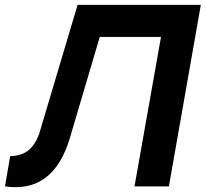

<svg xmlns="http://www.w3.org/2000/svg" viewBox="-38 -770 849 793"><path d="M659.5 0H517.5L627 -617.5H374L250 -198Q189 3 27 3Q4 3 -17.5 0L4 -125Q53.5 -126 83 -152.2Q112.5 -178.5 127 -228L282.5 -750H791.5Z"/></svg>

Font: Russisch Sans ExtraBold
Style: Italic
Weight: 800
Width: 4
Italic angle: -10°
Designer: Michael Sharanda (font) & Cristiano Sobral (main changes)
Foundry: Michael Sharanda
Version: Version 2.00;September 8, 2020;FontCreator 13.0.0.2681 64-bi